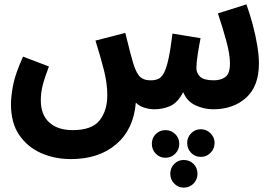

<svg xmlns="http://www.w3.org/2000/svg" viewBox="-20 -493 1250 875"><path d="M303 232Q229 232 167 204.5Q105 177 67.5 122Q30 67 30 -18Q30 -53 39.5 -104Q49 -155 85 -235L203 -190Q183 -138 174.5 -104Q166 -70 166 -36Q166 30 204.5 65Q243 100 311 100Q399 100 434 55.5Q469 11 469 -59Q469 -113 453.5 -174Q438 -235 415 -308L551 -343Q565 -286 573.5 -253.5Q582 -221 587 -205Q602 -156 620.5 -141Q639 -126 668 -127Q686 -127 700.5 -133Q715 -139 726.5 -159.5Q738 -180 747.5 -223Q757 -266 766 -340L894 -319Q887 -284 881 -245Q875 -206 875 -183Q875 -160 892 -143.5Q909 -127 955 -127Q987 -127 1007.5 -142.5Q1028 -158 1028 -204Q1028 -244 1012 -304Q996 -364 973 -432L1103 -473Q1119 -429 1132 -380Q1145 -331 1152.5 -285Q1160 -239 1160 -204Q1160 -100 1101.5 -47.5Q1043 5 951 5Q910 5 871 -13Q832 -31 815 -73Q789 -24 755 -9.5Q721 5 684 5Q663 5 640 -1.5Q617 -8 599 -25Q589 96 510 164Q431 232 303 232ZM895 222Q869 222 851 203.5Q833 185 833 158Q833 133 851 114.5Q869 96 895 96Q921 96 939.5 114.5Q958 133 958 158Q958 185 939.5 203.5Q921 222 895 222ZM734 226Q708 226 690 207.5Q672 189 672 162Q672 136 690 118Q708 100 734 100Q760 100 778.5 118Q797 136 797 162Q797 189 778.5 207.5Q760 226 734 226ZM817 362Q792 362 774 343.5Q756 325 756 299Q756 272 774 254Q792 236 817 236Q844 236 862 254Q880 272 880 299Q880 325 862 343.5Q844 362 817 362Z"/></svg>

Font: Noto Sans Arabic Cond
Style: Bold
Weight: 700
Width: 3
Designer: Monotype Design Team, Nadine Chahine, Nizar Qandah and Khaled Hosny
Foundry: Monotype Imaging Inc.
Version: Version 2.012; ttfautohint (v1.8.4.7-5d5b)